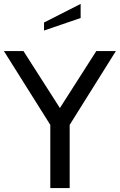

<svg xmlns="http://www.w3.org/2000/svg" viewBox="-23 -961 612 981"><path d="M569 -700 333 -323V0H234V-323L-3 -700H97L283 -409L469 -700ZM389 -869 202 -805V-846L389 -941Z"/></svg>

Font: Cabin
Style: Regular
Weight: 400
Designer: Pablo Impallari
Foundry: Pablo Impallari
Version: Version 1.007